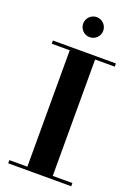

<svg xmlns="http://www.w3.org/2000/svg" viewBox="-177 -1032 784 1102"><g transform="rotate(20 215.0 -481.0)"><path d="M153 -901C153 -867.5 180.5 -840 214 -840C248 -840 275.5 -867.5 275.5 -901C275.5 -935 248 -962.5 214 -962.5C180.5 -962.5 153 -935 153 -901ZM23 -19.5V0H408V-19.5H288V-730.5H408V-750H23V-730.5H133V-19.5Z"/></g></svg>

Font: Bodoni* 11pt
Style: Bold
Weight: 700
Version: Version 2.3